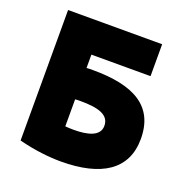

<svg xmlns="http://www.w3.org/2000/svg" viewBox="-129 -821 928 961"><g transform="rotate(20 334.5 -340.5)"><path d="M72 -703H573V-533H258V-462C264 -463 286 -463 292 -463C508 -463 635 -397 635 -221C635 -57 512 22 296 22C237 22 156 14 72 -8ZM441 -220C441 -279 381 -296 287 -296C281 -296 263 -296 258 -295V-151C262 -150 295 -149 303 -149C376 -149 441 -164 441 -220Z"/></g></svg>

Font: Repo Black
Style: Regular
Weight: 900
Designer: Stefan Peev
Foundry: Context Ltd
Version: Version 1.502